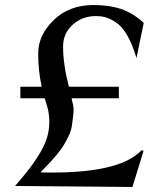

<svg xmlns="http://www.w3.org/2000/svg" viewBox="-20 -740 632 764"><path d="M171 -305 158 -349H61V-395H146Q132 -457 132 -528Q132 -600 193.5 -660Q255 -720 352 -720Q414 -720 461 -704.5Q508 -689 552 -649L523 -509Q507 -564 485.5 -600.5Q464 -637 440 -652Q416 -667 399 -671.5Q382 -676 362 -676Q307 -676 269 -641.5Q231 -607 231 -555Q231 -485 254 -395H453V-349H265L267 -338Q275 -313 272 -286Q269 -259 266 -239Q263 -219 252 -196.5Q241 -174 231.5 -159Q222 -144 207.5 -126.5Q193 -109 183 -98Q173 -87 160 -74Q147 -61 141 -54Q455 -46 544 -143L551 -139L507 4L40 0L51 -13Q131 -105 158.5 -169Q186 -233 171 -305Z"/></svg>

Font: Coconat
Style: Regular
Weight: 400
Designer: Sara Lavazza
Foundry: Collletttivo
Version: Version 1.000;Glyphs 3.2 (3217)